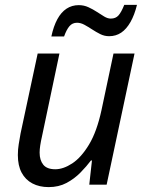

<svg xmlns="http://www.w3.org/2000/svg" viewBox="-20 -755 591 785"><path d="M179 10Q141 10 112.5 -5Q84 -20 68.5 -49Q53 -78 53 -121Q53 -144 56.5 -165Q60 -186 64 -209L134 -536H223L152 -199Q147 -177 144.5 -160.5Q142 -144 142 -131Q142 -100 157 -81.5Q172 -63 206 -63Q239 -63 275.5 -87Q312 -111 344 -164Q376 -217 395 -305L444 -536H530L416 0H345L356 -99H352Q334 -75 309 -49.5Q284 -24 252 -7Q220 10 179 10ZM190 -606Q199 -648 214.5 -676.5Q230 -705 252 -719.5Q274 -734 302 -734Q323 -734 341.5 -725.5Q360 -717 376 -706.5Q392 -696 406 -687.5Q420 -679 433 -679Q453 -679 464.5 -692Q476 -705 488 -735H540Q530 -694 513.5 -665Q497 -636 475.5 -621.5Q454 -607 426 -607Q407 -607 390 -615.5Q373 -624 357 -634.5Q341 -645 325.5 -653.5Q310 -662 295 -662Q276 -662 264 -648Q252 -634 242 -606Z"/></svg>

Font: Noto Sans Display
Style: Italic
Weight: 400
Italic angle: -12°
Designer: Monotype Design Team
Foundry: Monotype Imaging Inc.
Version: Version 2.003